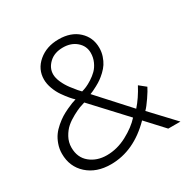

<svg xmlns="http://www.w3.org/2000/svg" viewBox="-154 -818 966 976"><g transform="rotate(-30 328.5 -330.0)"><path d="M36.5 -159Q36.5 -187.5 45.8 -213.5Q55 -239.5 68.5 -258.2Q82 -277 102.2 -294.2Q122.5 -311.5 139.5 -322Q156.5 -332.5 178 -342.5Q199.5 -352.5 210.5 -356.5Q221.5 -360.5 234.5 -364.5Q225 -373 211.8 -388.5Q198.5 -404 182.8 -426.5Q167 -449 156.5 -477.5Q146 -506 146 -531.5Q146 -591.5 193.5 -631.8Q241 -672 312 -672Q384 -672 427.2 -632.2Q470.5 -592.5 470.5 -531Q470.5 -506.5 463 -484Q455.5 -461.5 444.8 -445Q434 -428.5 417.8 -413.2Q401.5 -398 388 -388.5Q374.5 -379 357.2 -369.8Q340 -360.5 332 -357Q324 -353.5 314 -349.5L478 -169Q514.5 -210 545 -268L583 -237.5Q574.5 -219.5 551.5 -185.8Q528.5 -152 512.5 -136L640 0H568.5L474 -102.5Q361.5 12 226.5 12Q142 12 89.2 -35.5Q36.5 -83 36.5 -159ZM310.5 -625Q260 -625 229.8 -596.5Q199.5 -568 199.5 -531Q199.5 -509.5 211.2 -483.2Q223 -457 240.5 -434Q258 -411 267.5 -400.2Q277 -389.5 284 -382.5Q297 -386 311.8 -392.2Q326.5 -398.5 346.5 -411.2Q366.5 -424 382.2 -439.5Q398 -455 409 -479.2Q420 -503.5 420 -531Q420 -571 389 -598Q358 -625 310.5 -625ZM265 -328.5Q250.5 -324.5 234.5 -318.5Q218.5 -312.5 191.5 -298Q164.5 -283.5 144.5 -266.2Q124.5 -249 109.2 -221.2Q94 -193.5 94 -162Q94 -103.5 133.8 -71Q173.5 -38.5 231.5 -38.5Q292 -38.5 349.8 -69.2Q407.5 -100 441.5 -138Z"/></g></svg>

Font: League Spartan Light
Style: Regular
Weight: 277
Foundry: The League of Moveable Type
Version: Version 2.002